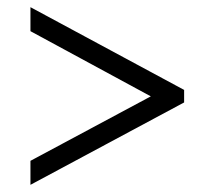

<svg xmlns="http://www.w3.org/2000/svg" viewBox="-20 -626 599 536"><path d="M65 -110V-177L401 -357L65 -539V-606L494 -375V-340Z"/></svg>

Font: Noto Serif Makasar
Style: Regular
Weight: 400
Designer: Sérgio Martins
Version: Version 1.001; ttfautohint (v1.8.4.7-5d5b)